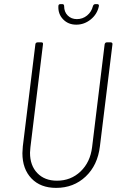

<svg xmlns="http://www.w3.org/2000/svg" viewBox="-20 -906 589 934"><path d="M89 -161Q89 -170 91 -194L152 -690Q152 -694 155 -697Q158 -700 163 -700H181Q191 -700 189 -690L128 -190Q126 -172 126 -163Q126 -101 161.5 -64Q197 -27 257 -27Q325 -27 372 -72Q419 -117 428 -190L489 -690Q491 -700 500 -700H519Q523 -700 525.5 -697Q528 -694 527 -690L466 -194Q455 -102 396.5 -47Q338 8 253 8Q177 8 133 -38Q89 -84 89 -161ZM264 -876Q264 -886 274 -886H283Q292 -886 292 -876Q292 -848 309.5 -830.5Q327 -813 354 -813Q382 -813 403.5 -830.5Q425 -848 432 -876Q435 -886 444 -886H453Q458 -886 460 -883Q462 -880 461 -876Q453 -837 421.5 -811.5Q390 -786 351 -786Q312 -786 287 -812Q262 -838 264 -876Z"/></svg>

Font: Barlow Semi Condensed ExLight
Style: Italic
Weight: 275
Width: 4
Italic angle: -7°
Designer: Jeremy Tribby
Foundry: Tribby Type
Version: Version 1.408